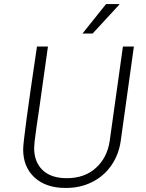

<svg xmlns="http://www.w3.org/2000/svg" viewBox="-20 -915 719 945"><path d="M216 -686 173 -380Q168 -347 160.5 -295.5Q153 -244 150.5 -220Q148 -196 148 -187Q148 -118 189.5 -78Q231 -38 309 -38Q396 -38 452 -88.5Q508 -139 520 -222L585 -686H639L574 -220Q564 -152 527 -99.5Q490 -47 432.5 -18.5Q375 10 306 10H302Q206 10 150 -41.5Q94 -93 94 -180Q94 -230 162 -686ZM567 -895V-892L436 -750H386L502 -895Z"/></svg>

Font: Chivo Thin Italic
Style: Regular
Weight: 100
Italic angle: -8.05°
Designer: Hector Gatti
Foundry: Omnibus-Type
Version: Version 1.007